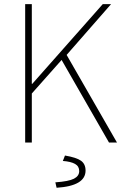

<svg xmlns="http://www.w3.org/2000/svg" viewBox="-20 -680 590 916"><path d="M100.1 0V-660.2H131.8V-279.8H133.8L470.2 -660.2H509.8L297.9 -418L538.1 0H500L273.9 -394L131.8 -233.9V0ZM250 215.8 244.1 189.9Q307.6 185.5 332.8 172.6Q357.9 159.7 357.9 136.2Q357.9 113.3 338.1 102.1Q318.4 90.8 279.8 87.9L290 62Q344.7 71.3 366.5 86.9Q388.2 102.5 388.2 133.8Q388.2 207 250 215.8Z"/></svg>

Font: Source Sans 3 ExtraLight
Style: Regular
Weight: 200
Designer: Paul D. Hunt
Foundry: Adobe
Version: Version 3.052;hotconv 1.1.0;makeotfexe 2.6.0